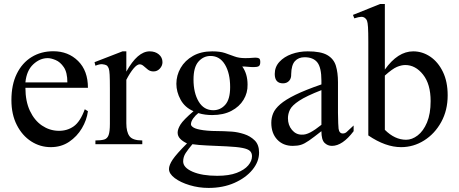

<svg xmlns="http://www.w3.org/2000/svg" viewBox="-20 -715 2275 952"><path d="M400.4 -173.3 416 -163.6Q410.2 -119.6 386 -78.9Q361.8 -38.1 322.5 -11.7Q283.2 14.6 231.9 14.6Q179.2 14.6 134.8 -13.9Q90.3 -42.5 63.5 -95Q36.6 -147.5 36.6 -218.8Q36.6 -294.9 63.2 -349.1Q89.8 -403.3 136.7 -432.1Q183.6 -460.9 244.1 -460.9Q318.4 -460.9 367.2 -412.6Q416 -364.3 416 -279.8H106Q106 -212.9 128.4 -165.3Q150.9 -117.7 188.2 -92.5Q225.6 -67.4 269 -66.4Q312.5 -65.4 345.2 -88.4Q377.9 -111.3 400.4 -173.3ZM106 -306.6H314Q314 -356 296.4 -381.8Q278.8 -407.7 255.9 -417.2Q232.9 -426.8 216.8 -426.8Q177.7 -426.8 144.8 -396Q111.8 -365.2 106 -306.6Z M722.2 -460.4Q749.5 -460.4 767.6 -445.3Q785.6 -430.2 785.6 -406.7Q785.6 -389.2 772.7 -375Q759.8 -360.8 741.2 -360.8Q725.1 -360.8 713.6 -369.6Q702.1 -378.4 692.6 -387.2Q683.1 -396 672.4 -396Q659.7 -396 642.3 -375.5Q625 -355 606.4 -319.3V-104Q606.4 -61 622.1 -39.8Q637.7 -18.6 685.5 -18.6V0H453.1V-18.6Q481 -18.6 496.6 -23.2Q512.2 -27.8 518.6 -45.4Q524.9 -63 524.9 -101.1V-274.4Q524.9 -321.8 523.7 -344.2Q522.5 -366.7 519.3 -375.2Q516.1 -383.8 510.7 -389.6Q499.5 -396 486.6 -396.7Q473.6 -397.5 453.1 -389.2L448.7 -406.7L587.4 -460.4H606.4V-359.9Q662.1 -460.4 722.2 -460.4Z M1014.2 216.8Q965.3 216.8 920.2 203.1Q875 189.5 846.4 168Q817.9 146.5 817.9 123Q817.9 103.5 836.4 75.9Q855 48.3 907.2 -3.9Q884.8 -14.6 872.8 -27.6Q860.8 -40.5 860.8 -57.6Q860.8 -74.7 875 -97.7Q889.2 -120.6 939.5 -163.6Q896.5 -182.1 875.5 -220.7Q854.5 -259.3 854.5 -299.3Q854.5 -341.3 875.7 -378.2Q897 -415 936.8 -437.7Q976.6 -460.4 1032.2 -460.4Q1070.8 -460.4 1095.5 -452.1Q1120.1 -443.8 1142.3 -435.3Q1164.6 -426.8 1195.3 -426.8Q1218.3 -426.8 1227.1 -428Q1235.8 -429.2 1246.1 -429.2Q1257.3 -429.2 1263.9 -425.8Q1270.5 -422.4 1270.5 -407.7Q1270.5 -391.1 1262.7 -386.7Q1254.9 -382.3 1238.3 -382.3Q1224.1 -382.3 1209.7 -383.8Q1195.3 -385.3 1181.2 -385.3Q1207.5 -349.1 1207.5 -295.4Q1208.5 -254.9 1187.7 -220.5Q1167 -186 1127.4 -165.3Q1087.9 -144.5 1031.7 -144.5Q1015.1 -144.5 997.8 -146.7Q980.5 -148.9 963.4 -154.3Q949.7 -144 938.2 -128.2Q926.8 -112.3 926.8 -98.6Q926.8 -90.3 940.2 -82.3Q953.6 -74.2 988.8 -69.3Q1023.9 -64.5 1089.4 -64.5Q1102.5 -64.5 1130.9 -62.3Q1159.2 -60.1 1189.9 -50.3Q1220.7 -40.5 1242.7 -19Q1264.6 2.4 1264.6 41.5Q1264.6 86.4 1231.9 126.5Q1199.2 166.5 1142.6 191.7Q1085.9 216.8 1014.2 216.8ZM1057.1 156.7Q1115.7 156.7 1153.8 142.1Q1191.9 127.4 1210.7 105.2Q1229.5 83 1229.5 59.6Q1229.5 43.5 1219.5 33.7Q1209.5 23.9 1182.6 18.6Q1155.8 13.2 1104 10.7Q1049.3 8.3 1006.6 6.3Q963.9 4.4 934.1 0Q913.1 24.9 900.6 43.9Q888.2 63 888.2 85.4Q888.2 116.2 935.1 136.5Q981.9 156.7 1057.1 156.7ZM1037.6 -168.5Q1072.8 -168.5 1096.9 -195.6Q1121.1 -222.7 1121.1 -283.2Q1121.1 -351.6 1095.5 -394.5Q1069.8 -437.5 1023.9 -437.5Q988.8 -437.5 964.1 -409.7Q939.5 -381.8 939.5 -320.8Q939.5 -254.4 965.1 -211.4Q990.7 -168.5 1037.6 -168.5Z M1733.4 -92.8V-64.5Q1678.2 8.3 1626 8.3Q1604.5 8.3 1589.1 -6.8Q1573.7 -22 1573.7 -64.5Q1534.7 -33.7 1512.2 -18.1Q1489.7 -2.4 1472.7 2.9Q1455.6 8.3 1431.6 8.3Q1383.8 8.3 1354.5 -22.9Q1325.2 -54.2 1325.2 -106Q1325.2 -130.9 1334.5 -153.3Q1343.8 -175.8 1369.6 -198.2Q1395.5 -220.7 1444.8 -244.9Q1494.1 -269 1573.7 -296.4V-314.9Q1573.7 -379.9 1553.5 -405.5Q1533.2 -431.2 1490.2 -431.2Q1460 -431.2 1442.4 -411.9Q1424.8 -392.6 1423.8 -347.7Q1424.8 -326.2 1413.3 -314Q1401.9 -301.8 1383.3 -301.8Q1342.3 -301.8 1342.3 -348.1Q1342.3 -383.3 1365.5 -408.4Q1388.7 -433.6 1426 -447Q1463.4 -460.4 1505.9 -460.4Q1570.8 -460.4 1602.8 -441.9Q1634.8 -423.3 1645.3 -389.2Q1655.8 -355 1655.8 -307.6V-155.8Q1655.8 -124 1657 -104Q1658.2 -84 1658.7 -77.1Q1662.1 -53.2 1679.7 -53.2Q1689.9 -53.2 1697.8 -59.6Q1705.6 -65.9 1733.4 -92.8ZM1573.7 -96.2V-268.1Q1498.5 -238.8 1463.1 -215.3Q1427.7 -191.9 1417.7 -171.1Q1407.7 -150.4 1407.7 -128.9Q1407.7 -94.7 1427.5 -71Q1447.3 -47.4 1475.6 -47.4Q1494.6 -45.9 1518.8 -58.6Q1543 -71.3 1573.7 -96.2Z M2199.7 -242.2Q2199.7 -168 2167.7 -109.9Q2135.7 -51.8 2083 -18.6Q2030.3 14.6 1968.8 14.6Q1891.6 14.6 1806.2 -43.5V-506.3Q1806.2 -556.6 1804.7 -580.1Q1803.2 -603.5 1799.8 -612.1Q1796.4 -620.6 1790.5 -625Q1782.7 -631.8 1771.2 -631.6Q1759.8 -631.3 1736.8 -624L1730 -641.1L1865.2 -695.3H1888.2V-370.1Q1952.6 -460.4 2028.8 -460.4Q2074.2 -460.4 2113.3 -434.1Q2152.3 -407.7 2176 -358.9Q2199.7 -310.1 2199.7 -242.2ZM2115.2 -213.9Q2115.2 -297.9 2077.6 -345.2Q2040 -392.6 1989.3 -392.6Q1970.7 -392.6 1948.2 -383.3Q1925.8 -374 1888.2 -340.3V-71.3Q1937.5 -22 1993.7 -22Q2022.9 -22 2051 -43.5Q2079.1 -64.9 2097.2 -107.7Q2115.2 -150.4 2115.2 -213.9Z"/></svg>

Font: Awami Nastaliq
Style: Regular
Weight: 400
Designer: Peter Martin, SIL International
Foundry: SIL International
Version: Version 3.100